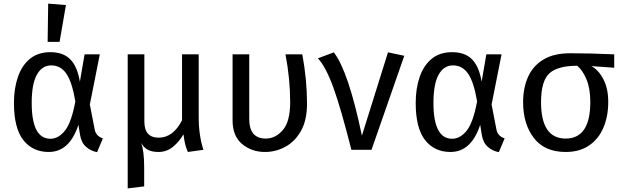

<svg xmlns="http://www.w3.org/2000/svg" viewBox="-20 -827 3438 1060"><path d="M516 13Q482 7 455.5 -16Q429 -39 422 -82L413 -138Q364 12 249 12Q160 12 108.5 -54Q57 -120 57 -259Q57 -339 79 -402.5Q101 -466 145.5 -502.5Q190 -539 258 -539Q329 -539 368 -499.5Q407 -460 421 -376L447 -527H531L476 -250L502 -116Q508 -76 548 -63ZM259 -61Q302 -61 338 -105Q374 -149 396 -267Q378 -374 346.5 -420Q315 -466 263 -466Q212 -466 183.5 -414.5Q155 -363 155 -259Q155 -61 258 -61ZM309 -596H243L246 -807L344 -799Z M685 213V-527H777V-156Q777 -67 856 -67Q936 -67 985 -163V-527H1077V-180Q1077 -80 1103 0L1017 12Q1007 -12 1002 -32.5Q997 -53 993 -85V-86Q970 -45 935 -16.5Q900 12 855 12Q819 12 796.5 0Q774 -12 759 -38Q776 6 776 96V202Z M1443 12Q1369 12 1316.5 -32Q1264 -76 1264 -163V-527H1356V-171Q1356 -62 1447 -62Q1501 -62 1541.5 -109Q1582 -156 1582 -263Q1582 -392 1556 -527H1649Q1675 -386 1675 -255Q1675 -164 1642 -105Q1609 -46 1556 -17Q1503 12 1443 12Z M2031 0H1920Q1862 -229 1820.5 -343.5Q1779 -458 1735 -505L1823 -538Q1904 -433 1978 -78L2122 -538L2212 -519Z M2734 13Q2700 7 2673.5 -16Q2647 -39 2640 -82L2631 -138Q2582 12 2467 12Q2378 12 2326.5 -54Q2275 -120 2275 -259Q2275 -339 2297 -402.5Q2319 -466 2363.5 -502.5Q2408 -539 2476 -539Q2547 -539 2586 -499.5Q2625 -460 2639 -376L2665 -527H2749L2694 -250L2720 -116Q2726 -76 2766 -63ZM2477 -61Q2520 -61 2556 -105Q2592 -149 2614 -267Q2596 -374 2564.5 -420Q2533 -466 2481 -466Q2430 -466 2401.5 -414.5Q2373 -363 2373 -259Q2373 -61 2476 -61Z M3103 12Q2987 12 2927.5 -65Q2868 -142 2868 -263Q2868 -342 2895.5 -403Q2923 -464 2980.5 -498.5Q3038 -533 3128 -533Q3235 -533 3371 -527V-453L3245 -462Q3285 -440 3311.5 -389Q3338 -338 3338 -264Q3338 -185 3311.5 -122.5Q3285 -60 3232.5 -24Q3180 12 3103 12ZM3103 -62Q3239 -62 3239 -264Q3239 -338 3218 -388.5Q3197 -439 3167 -464Q3059 -464 3013 -422Q2967 -380 2967 -263Q2967 -62 3103 -62Z"/></svg>

Font: Trujillo
Style: Regular
Weight: 400
Designer: Fira Sans original fonts by bBox Type GmbH, Carrois Corporate GbR, & Edenspiekermann AG / Changes by Cristiano Sobral
Foundry: Fira Sans original fonts by bBox Type GmbH, Carrois Corporate GbR, & Edenspiekermann AG / Changes by Cristiano Sobral
Version: Version 4.301;October 17, 2021;FontCreator 14.0.0.2814 64-bi